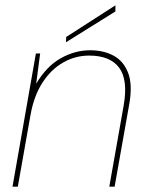

<svg xmlns="http://www.w3.org/2000/svg" viewBox="-20 -702 556 722"><path d="M27 0 115 -501H131L116 -387Q155 -453 208.5 -483Q262 -513 319 -513Q370 -513 407.5 -492.5Q445 -472 462 -427.5Q479 -383 466 -310L411 0H391L445 -305Q462 -402 428 -447.5Q394 -493 315 -493Q264 -493 218.5 -467.5Q173 -442 140.5 -392.5Q108 -343 95 -271L47 0ZM228 -543 229 -563 414 -682V-659Z"/></svg>

Font: DM Sans 17pt Thin
Style: Italic
Weight: 250
Italic angle: -10°
Version: Version 4.004;gftools[0.9.30]